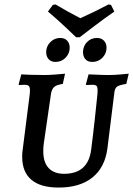

<svg xmlns="http://www.w3.org/2000/svg" viewBox="-20 -836 600 865"><path d="M339 -668H323Q312 -679 273 -715.5Q234 -752 196 -784L218 -814L230 -816Q280 -786 342 -754Q407 -783 469 -816L480 -814L495 -784Q449 -752 401 -715.5Q353 -679 339 -668ZM188 -601Q188 -627 206.5 -646Q225 -665 251 -665Q272 -665 283 -652.5Q294 -640 294 -621Q294 -595 275.5 -576Q257 -557 230 -557Q210 -557 199 -569.5Q188 -582 188 -601ZM354 -601Q354 -628 372 -646.5Q390 -665 417 -665Q437 -665 448.5 -652.5Q460 -640 460 -621Q460 -595 441.5 -576Q423 -557 396 -557Q375 -557 364.5 -569.5Q354 -582 354 -601ZM175 -154Q175 -105 199 -79Q223 -53 269 -53Q378 -53 391 -164Q399 -225 407.5 -303Q416 -381 419 -412Q421 -438 417 -446Q413 -454 398 -454L368 -453L367 -456L379 -501Q389 -501 415.5 -499.5Q442 -498 469 -498Q493 -498 522 -500.5Q551 -503 560 -504L549 -458Q517 -453 507 -445.5Q497 -438 495 -417L464 -168Q453 -82 396.5 -36.5Q340 9 244 9Q163 9 121.5 -26Q80 -61 80 -129V-137Q80 -146 82 -160L114 -412Q115 -418 115 -428Q115 -443 110 -448.5Q105 -454 91 -454L65 -453L64 -456L76 -501Q87 -500 117.5 -499Q148 -498 181 -498Q202 -498 232.5 -500.5Q263 -503 273 -504L263 -458Q236 -454 225 -445Q214 -436 210 -415L177 -188Q175 -176 175 -154Z"/></svg>

Font: Alegreya SC Medium
Style: Italic
Weight: 500
Italic angle: -7°
Designer: Juan Pablo del Peral
Foundry: Huerta Tipografica
Version: Version 2.007; ttfautohint (v1.6)